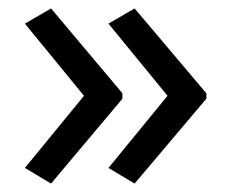

<svg xmlns="http://www.w3.org/2000/svg" viewBox="-20 -491 549 455"><path d="M469 -257V-270L299 -471L237 -435L377 -264L237 -93L299 -56ZM270 -257V-270L101 -471L39 -435L179 -264L39 -93L101 -56Z"/></svg>

Font: Noto Sans Runic
Style: Regular
Weight: 400
Designer: Monotype Design Team
Foundry: Monotype Imaging Inc.
Version: Version 2.002